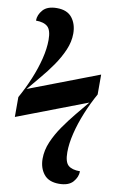

<svg xmlns="http://www.w3.org/2000/svg" viewBox="-104 -814 653 1083"><g transform="rotate(10 222.0 -273.0)"><path d="M314 214Q255 214 227 178.5Q199 143 199 90Q199 42 219.5 -6Q240 -54 272 -100Q304 -146 339 -188.5Q374 -231 404 -267L4 -114V-228Q36 -285 61.5 -346.5Q87 -408 101.5 -466.5Q116 -525 116 -575Q116 -631 94 -650.5Q72 -670 27 -670Q27 -703 52 -731.5Q77 -760 132 -760Q191 -760 219 -724Q247 -688 247 -634Q247 -587 226.5 -539.5Q206 -492 174.5 -446.5Q143 -401 107.5 -359.5Q72 -318 42 -281L442 -434V-320Q410 -263 384.5 -200.5Q359 -138 344.5 -78.5Q330 -19 330 30Q330 86 351.5 105Q373 124 419 124Q419 157 394 185.5Q369 214 314 214Z"/></g></svg>

Font: Noto Serif Display SemiCondensed Black
Style: Regular
Weight: 900
Width: 4
Designer: Monotype Design Team
Foundry: Monotype Imaging Inc.
Version: Version 2.009